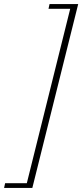

<svg xmlns="http://www.w3.org/2000/svg" viewBox="-73 -780 402 938"><path d="M-48 115H58L270 -737H164L169 -760H309L85 138H-53Z"/></svg>

Font: IBM Plex Serif ExtraLight
Style: Italic
Weight: 200
Italic angle: -14°
Designer: Mike Abbink, Paul van der Laan, Pieter van Rosmalen
Foundry: Bold Monday
Version: Version 2.5